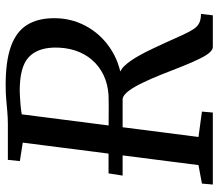

<svg xmlns="http://www.w3.org/2000/svg" viewBox="-68 -724 791 696"><g transform="rotate(-90 328.0 -375.5)"><path d="M7.5 0 11 -39.5 78 -52 159.5 -689 92.5 -699.5 97 -743H225.5Q249.5 -743 271.5 -745Q293.5 -747 317 -749Q340.5 -751 368 -751Q455 -751 508 -732Q561 -713 585.5 -674.5Q610 -636 610.5 -578.5Q611.5 -515.5 583 -461.8Q554.5 -408 503.2 -373Q452 -338 384.5 -329.5L403 -337.5Q420.5 -339 438.2 -319.8Q456 -300.5 472.2 -272Q488.5 -243.5 501.5 -215.2Q514.5 -187 522.5 -170Q539 -133 550.2 -108.5Q561.5 -84 571.2 -69.5Q581 -55 593.8 -49Q606.5 -43 626 -43L621 0H506Q497 0 486.5 -11.2Q476 -22.5 463.5 -48Q451 -73.5 434.5 -114.5Q421 -149.5 406.5 -185.8Q392 -222 377.2 -253Q362.5 -284 347.8 -304Q333 -324 319 -327Q316.5 -327 307 -327Q297.5 -327 278.2 -327Q259 -327 227.8 -327Q196.5 -327 150.2 -327Q104 -327 40 -327L48 -378Q101 -378 141.8 -378Q182.5 -378 212.8 -377.8Q243 -377.5 264.2 -377.5Q285.5 -377.5 299.2 -377.5Q313 -377.5 320.5 -377.8Q328 -378 331 -378Q371.5 -380.5 404 -396Q436.5 -411.5 459.2 -437.8Q482 -464 493.5 -499.2Q505 -534.5 504 -577Q502 -639 466.8 -669.5Q431.5 -700 348 -700Q341 -700 326.5 -699.2Q312 -698.5 295.5 -697Q279 -695.5 265 -693.2Q251 -691 245 -688.5L266.5 -727.5L180 -52L272 -39.5L268.5 0Z"/></g></svg>

Font: Merriweather 20pt
Style: Italic
Weight: 400
Italic angle: -7.8°
Version: Version 2.101